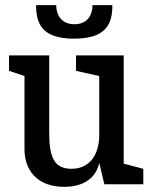

<svg xmlns="http://www.w3.org/2000/svg" viewBox="-20 -715 589 745"><path d="M229 10C300 10 352 -21 365 -83L385 0H536V-60L460 -80V-500H275V-440L365 -420V-189C365 -125 335 -60 257 -60C184 -60 171 -116 171 -202V-500H15V-440L75 -420V-136C75 -56 123 10 229 10ZM339 -695C339 -659 321 -621 269 -621C217 -621 198 -659 198 -695H120C120 -623 143 -565 267 -565C393 -565 416 -623 416 -695Z"/></svg>

Font: Hermeneus One
Style: Regular
Weight: 400
Designer: Rodrigo Fuenzalida, Pablo Impallari
Foundry: Pablo Impallari, Rodrigo Fuenzalida
Version: Version 1.002